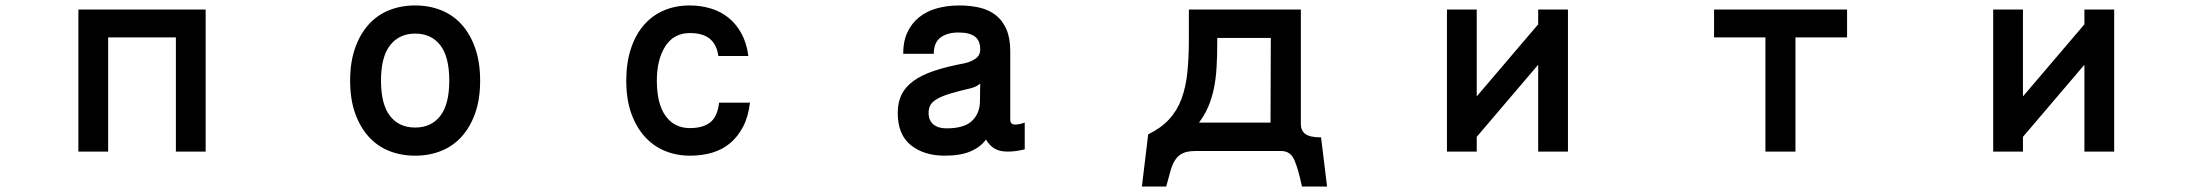

<svg xmlns="http://www.w3.org/2000/svg" viewBox="-20 -513 8040 703"><path d="M733 42H624V-376H376V42H267V-478H733Z M1625 -218Q1625 -305 1592 -347.5Q1559 -390 1500 -390Q1442 -390 1408.5 -347.5Q1375 -305 1375 -218Q1375 -131 1408 -88.5Q1441 -46 1500 -46Q1559 -46 1592 -88.5Q1625 -131 1625 -218ZM1738 -218Q1738 -150 1720 -99Q1702 -48 1670.5 -13Q1639 22 1595.5 39.5Q1552 57 1500 57Q1448 57 1404.5 39.5Q1361 22 1329.5 -13Q1298 -48 1280 -99Q1262 -150 1262 -218Q1262 -285 1280 -336.5Q1298 -388 1329.5 -423Q1361 -458 1404.5 -475.5Q1448 -493 1500 -493Q1552 -493 1595.5 -475.5Q1639 -458 1670.5 -423Q1702 -388 1720 -336.5Q1738 -285 1738 -218Z M2726 -137Q2720 -86 2701 -49.5Q2682 -13 2653.5 11Q2625 35 2587.5 46Q2550 57 2507 57Q2457 57 2414.5 39.5Q2372 22 2340.5 -13Q2309 -48 2291 -99Q2273 -150 2273 -218Q2273 -282 2289.5 -333Q2306 -384 2336 -419.5Q2366 -455 2409 -474Q2452 -493 2505 -493Q2546 -493 2582.5 -482Q2619 -471 2647.5 -448Q2676 -425 2695 -390Q2714 -355 2720 -308H2610Q2605 -349 2579.5 -370.5Q2554 -392 2506 -392Q2447 -392 2416 -343.5Q2385 -295 2385 -218Q2385 -133 2417 -88.5Q2449 -44 2506 -44Q2554 -44 2580.5 -65Q2607 -86 2613 -137Z M3569 -207Q3561 -200 3550.5 -195.5Q3540 -191 3535 -190Q3487 -179 3456.5 -169.5Q3426 -160 3409 -149.5Q3392 -139 3386 -127Q3380 -115 3380 -100Q3380 -72 3397.5 -57.5Q3415 -43 3445 -43Q3510 -43 3538.5 -70Q3567 -97 3568 -140ZM3732 34Q3709 39 3696 40.5Q3683 42 3669 42Q3640 42 3621.5 31Q3603 20 3590 -2Q3571 25 3534 41Q3497 57 3439 57Q3363 57 3315 18.5Q3267 -20 3267 -100Q3267 -138 3281 -166.5Q3295 -195 3324.5 -216.5Q3354 -238 3400 -253.5Q3446 -269 3510 -281Q3531 -285 3550 -297Q3569 -309 3569 -332Q3569 -365 3549 -379.5Q3529 -394 3490 -394Q3448 -394 3423.5 -375.5Q3399 -357 3399 -316H3287Q3287 -362 3302.5 -395Q3318 -428 3345.5 -450Q3373 -472 3410.5 -482.5Q3448 -493 3493 -493Q3533 -493 3567 -485Q3601 -477 3626 -457.5Q3651 -438 3665 -405.5Q3679 -373 3679 -325V-75Q3679 -59 3693 -57Q3709 -56 3732 -64Z M4632 -64 4633 -374H4437V-366Q4437 -311 4434.5 -267.5Q4432 -224 4424.5 -188.5Q4417 -153 4404 -122.5Q4391 -92 4370 -64ZM4839 170H4747Q4734 107 4719.5 73.5Q4705 40 4672 40H4356Q4329 40 4312 47.5Q4295 55 4284 71Q4273 87 4266 111.5Q4259 136 4250 170H4161L4184 -21Q4231 -44 4260.5 -76Q4290 -108 4306 -151Q4322 -194 4327.5 -248.5Q4333 -303 4333 -370V-478H4743V-58Q4743 -35 4759.5 -22.5Q4776 -10 4817 -10Z M5721 42H5612V-276L5387 -12V42H5278V-478H5387V-160L5612 -424V-478H5721Z M6743 -376H6554V42H6444V-376H6256V-478H6743Z M7721 42H7612V-276L7387 -12V42H7278V-478H7387V-160L7612 -424V-478H7721Z"/></svg>

Font: NanumGothicCoding
Style: Bold
Weight: 700
Monospace: yes
Designer: Kwon Bruce; Nicolas Noh; Sung-woo Choi; Go-un Cha; Soo-hyun Park;
Foundry: NHN Corporation
Version: Version 2.000;PS 1;hotconv 1.0.49;makeotf.lib2.0.14853